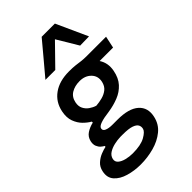

<svg xmlns="http://www.w3.org/2000/svg" viewBox="-306 -872 1171 1171"><g transform="rotate(-45 279.0 -287.0)"><path d="M177 202.5Q122.5 202.5 74 188.2Q25.5 174 -1 143.8Q-27.5 113.5 -17 66.5Q-10.5 35.5 10.8 16.5Q32 -2.5 57 -12.5Q82 -22.5 101 -26V-33.5Q92.5 -37.5 81 -47.5Q69.5 -57.5 62.8 -74Q56 -90.5 61 -114Q68 -145 93 -161.5Q118 -178 150.5 -185.5V-194Q128.5 -206 105.5 -228.8Q82.5 -251.5 69.8 -285.8Q57 -320 66.5 -366.5Q80 -433.5 132.8 -471.2Q185.5 -509 268.5 -509Q301 -509 322.5 -506.5Q344 -504 364 -501.2Q384 -498.5 412.5 -498.5H578L561.5 -421.5H445.5Q475 -377 464 -319.5Q454 -266.5 425 -234.8Q396 -203 354.8 -186.8Q313.5 -170.5 267.5 -163.5Q218.5 -157.5 191 -148Q163.5 -138.5 161 -124Q157.5 -107.5 176.2 -99.5Q195 -91.5 226 -91.5H269.5Q367 -91.5 410.8 -52.2Q454.5 -13 440 53Q428.5 106.5 388.2 139.2Q348 172 292 187.2Q236 202.5 177 202.5ZM238.5 -243Q265.5 -245 292.2 -252Q319 -259 339 -275Q359 -291 366 -321Q375.5 -364 347.2 -392.8Q319 -421.5 272.5 -421.5Q230 -421.5 200.2 -403.2Q170.5 -385 163 -346.5Q157.5 -318.5 167.8 -297.8Q178 -277 197.5 -263.2Q217 -249.5 238.5 -243ZM190 120Q260.5 120 298 98.8Q335.5 77.5 340 58.5Q344.5 42 337.2 27.5Q330 13 304.5 4Q279 -5 228 -5H207.5Q183 -4.5 155 1.8Q127 8 106 21.5Q85 35 80 58Q75.5 79 91.5 92.8Q107.5 106.5 134.5 113.2Q161.5 120 190 120ZM428 -572Q408 -606 387.5 -640Q367 -674 346.5 -708Q313.5 -674 280.8 -640.8Q248 -607.5 215.5 -574H130.5Q173.5 -625 215.5 -675Q257.5 -725 300 -776H414Q437 -725.5 460 -674.8Q483 -624 506 -573.5Z"/></g></svg>

Font: Commissioner Medium
Style: Italic
Weight: 500
Italic angle: -12°
Designer: Kostas Bartsokas
Foundry: Kostas Bartsokas
Version: Version 1.000; ttfautohint (v1.8.3)